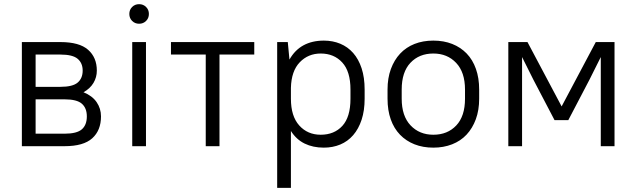

<svg xmlns="http://www.w3.org/2000/svg" viewBox="-20 -702 3056 922"><path d="M85 -500H270Q361 -500 403 -463Q445 -426 445 -363Q445 -331 429 -304Q413 -277 381 -259Q423 -242 444 -211.5Q465 -181 465 -143Q465 -76 423 -38Q381 0 290 0H85ZM151 -225V-60H290Q349 -60 373 -81Q397 -102 397 -143Q397 -183 373 -204Q349 -225 290 -225ZM151 -440V-285H270Q329 -285 353 -305.5Q377 -326 377 -363Q377 -399 353 -419.5Q329 -440 270 -440Z M615 -500H681V0H615ZM648 -588Q628 -588 614.5 -601.5Q601 -615 601 -635Q601 -655 614.5 -668.5Q628 -682 648 -682Q668 -682 681.5 -668.5Q695 -655 695 -635Q695 -615 681.5 -601.5Q668 -588 648 -588Z M801 -500H1201V-440H1034V0H968V-440H801Z M1535 7Q1483 7 1443 -12.5Q1403 -32 1377 -73V200H1311V-500H1362L1370 -416Q1396 -462 1437.5 -484.5Q1479 -507 1535 -507Q1578 -507 1614 -492Q1650 -477 1676 -447.5Q1702 -418 1716.5 -374Q1731 -330 1731 -272V-228Q1731 -171 1716.5 -127Q1702 -83 1676 -53Q1650 -23 1614 -8Q1578 7 1535 7ZM1520 -55Q1585 -55 1624 -97.5Q1663 -140 1663 -228V-272Q1663 -359 1623.5 -402Q1584 -445 1520 -445Q1460 -445 1419.5 -403Q1379 -361 1377 -280V-228Q1377 -144 1417 -99.5Q1457 -55 1520 -55Z M2061 7Q2011 7 1970.5 -9Q1930 -25 1901 -55Q1872 -85 1856.5 -128.5Q1841 -172 1841 -228V-272Q1841 -327 1857 -370.5Q1873 -414 1901.5 -444.5Q1930 -475 1970.5 -491Q2011 -507 2061 -507Q2111 -507 2151.5 -491Q2192 -475 2221 -445Q2250 -415 2265.5 -371Q2281 -327 2281 -272V-228Q2281 -173 2265 -129.5Q2249 -86 2220.5 -55.5Q2192 -25 2151 -9Q2110 7 2061 7ZM2061 -55Q2129 -55 2171 -99.5Q2213 -144 2213 -228V-272Q2213 -355 2170.5 -400Q2128 -445 2061 -445Q1993 -445 1951 -400.5Q1909 -356 1909 -272V-228Q1909 -145 1951.5 -100Q1994 -55 2061 -55Z M2541 -320 2487 -428V0H2421V-500H2513L2677 -191L2841 -500H2931V0H2865V-428L2811 -320L2709 -125H2643Z"/></svg>

Font: PT Root UI Web
Style: Regular
Weight: 400
Designer: Vitaly Kuzmin
Foundry: ParaType Ltd.
Version: Version 1.000W